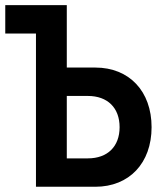

<svg xmlns="http://www.w3.org/2000/svg" viewBox="-25 -713 631 733"><path d="M112.3 0H338.9C468.3 0 553.7 -90.3 553.7 -227.5C553.7 -364.7 468.3 -455.1 338.9 -455.1H230V-693.4H-4.9V-585H112.3ZM230 -108.4V-346.7H310.5C385.7 -346.7 431.6 -301.3 431.6 -227.5C431.6 -153.8 385.7 -108.4 310.5 -108.4Z"/></svg>

Font: Cascadia Code PL SemiBold
Style: Regular
Weight: 600
Monospace: yes
Designer: Aaron Bell
Foundry: Saja Typeworks
Version: Version 2404.023